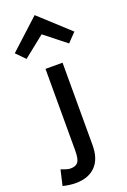

<svg xmlns="http://www.w3.org/2000/svg" viewBox="-242 -843 761 1147"><g transform="rotate(-20 139.0 -269.5)"><path d="M-51.8 233.4Q-45.9 209 -29.3 135.7Q-12.7 141.6 2 146.5Q16.6 151.4 30.3 151.4Q63.5 151.4 77.1 132.8Q91.8 115.2 91.8 59.6Q91.8 -113.3 91.8 -459Q104.5 -459 140.6 -459Q155.3 -459 200.2 -459Q200.2 -328.1 200.2 65.4Q200.2 152.3 155.3 198.2Q110.4 244.1 28.3 244.1Q-8.8 244.1 -51.8 233.4ZM-48.8 -609.4Q-2 -652.3 140.6 -783.2Q188.5 -739.3 330.1 -609.4Q316.4 -595.7 276.4 -553.7Q242.2 -581.1 140.6 -661.1Q107.4 -633.8 5.9 -553.7Q-7.8 -567.4 -48.8 -609.4Z"/></g></svg>

Font: Alata=Ham
Style: Regular
Weight: 400
Designer: Spyros Zevelakis, Eben Sorkin
Version: Version 1.004